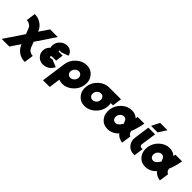

<svg xmlns="http://www.w3.org/2000/svg" viewBox="172 -1890 3280 3280"><g transform="rotate(45 1812.5 -250.0)"><path d="M83 -500 59 -330Q80 -330 98.5 -324.5Q117 -319 133 -308Q150 -298 162 -283Q174 -268 181 -249L219 -151L-17 200H168L287 24L289 30Q304 69 328.5 100Q353 131 387 154Q456 200 540 200L564 30Q543 30 524.5 24.5Q506 19 489 8Q473 -3 461.5 -18.5Q450 -34 442 -53L404 -151L638 -500H453L336 -326L334 -332Q304 -410 236 -455Q169 -500 83 -500Z M922 -335H831Q824 -335 820 -339Q816 -343 816 -348Q818 -355 822 -358Q827 -362 837 -362Q852 -362 853 -353L994 -405Q989 -429 977.5 -448Q966 -467 947 -482Q910 -512 858 -512Q790 -512 736 -464Q683 -417 674 -348Q669 -311 679 -282Q668 -272 658.5 -261Q649 -250 642 -238Q626 -211 621 -177Q611 -102 660 -45Q710 12 782 12Q917 12 978 -112L835 -170Q826 -158 806 -158Q792 -158 786 -164Q782 -168 783 -177Q785 -183 787 -187Q795 -195 811 -195H902Z M1307 -342Q1343 -342 1365 -315Q1388 -287 1382 -250Q1376 -211 1347 -185Q1317 -158 1281 -158Q1246 -158 1223 -185Q1201 -212 1207 -250Q1213 -289 1242 -315Q1272 -342 1307 -342ZM1331 -512Q1229 -512 1144 -435Q1060 -359 1045 -250L982 200H1144L1172 -4Q1210 12 1257 12Q1359 12 1444 -65Q1528 -141 1543 -250Q1558 -358 1496 -435Q1434 -512 1331 -512Z M1867 -512Q1765 -512 1680 -435Q1596 -359 1581 -250Q1566 -142 1628 -65Q1690 12 1793 12Q1895 12 1980 -65Q2064 -141 2079 -250Q2081 -264 2081.5 -277.5Q2082 -291 2081 -304Q2080 -314 2079 -323.5Q2078 -333 2076 -342H2130L2154 -512ZM1843 -342Q1879 -342 1901 -315Q1923 -288 1917 -250Q1914 -231 1906 -215Q1898 -199 1883 -185Q1853 -158 1817 -158Q1782 -158 1759 -185Q1737 -212 1743 -250Q1746 -269 1754 -285.5Q1762 -302 1777 -315Q1807 -342 1843 -342Z M2422 -512Q2319 -512 2237 -436Q2155 -360 2140 -250Q2133 -195 2144 -148.5Q2155 -102 2185 -64Q2245 12 2348 12Q2401 12 2449 -9Q2475 -20 2499.5 -38Q2524 -56 2546 -80Q2557 -64 2571.5 -52Q2586 -40 2602 -30Q2622 -19 2644 -12Q2666 -5 2691 0L2716 -175Q2706 -180 2697.5 -185Q2689 -190 2683 -197Q2678 -203 2673.5 -210.5Q2669 -218 2667 -226Q2666 -229 2664 -235.5Q2662 -242 2659 -252Q2680 -299 2698 -361Q2716 -423 2730 -500H2568Q2566 -488 2564 -477.5Q2562 -467 2560 -459Q2557 -461 2554.5 -464Q2552 -467 2549 -469Q2525 -489 2493 -500Q2460 -512 2422 -512ZM2398 -342Q2418 -342 2433 -333Q2448 -325 2459 -304Q2464 -294 2470 -279.5Q2476 -265 2482 -247Q2472 -232 2461.5 -218Q2451 -204 2439 -191Q2421 -172 2401 -164Q2394 -161 2387 -159.5Q2380 -158 2372 -158Q2335 -158 2316 -184Q2295 -213 2301 -250Q2307 -289 2334 -316Q2360 -342 2398 -342Z M2827 -500 2788 -222Q2775 -131 2828 -65Q2881 0 2968 0H2993L3017 -170H2992Q2970 -170 2958 -185Q2946 -200 2949 -222L2989 -500ZM2838 -554H2996L3089 -700H2912Z M3334 -512Q3231 -512 3149 -436Q3067 -360 3052 -250Q3045 -195 3056 -148.5Q3067 -102 3097 -64Q3157 12 3260 12Q3313 12 3361 -9Q3387 -20 3411.5 -38Q3436 -56 3458 -80Q3469 -64 3483.5 -52Q3498 -40 3514 -30Q3534 -19 3556 -12Q3578 -5 3603 0L3628 -175Q3618 -180 3609.5 -185Q3601 -190 3595 -197Q3590 -203 3585.5 -210.5Q3581 -218 3579 -226Q3578 -229 3576 -235.5Q3574 -242 3571 -252Q3592 -299 3610 -361Q3628 -423 3642 -500H3480Q3478 -488 3476 -477.5Q3474 -467 3472 -459Q3469 -461 3466.5 -464Q3464 -467 3461 -469Q3437 -489 3405 -500Q3372 -512 3334 -512ZM3310 -342Q3330 -342 3345 -333Q3360 -325 3371 -304Q3376 -294 3382 -279.5Q3388 -265 3394 -247Q3384 -232 3373.5 -218Q3363 -204 3351 -191Q3333 -172 3313 -164Q3306 -161 3299 -159.5Q3292 -158 3284 -158Q3247 -158 3228 -184Q3207 -213 3213 -250Q3219 -289 3246 -316Q3272 -342 3310 -342Z"/></g></svg>

Font: Unageo
Style: Black-Italic
Weight: 900
Designer: Richard Sepsi
Foundry: Richard Sepsi
Version: Version 2.000